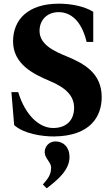

<svg xmlns="http://www.w3.org/2000/svg" viewBox="-20 -727 601 1044"><path d="M42 -226 57 -47C108 0 207 15 273 15C473 13 533 -95 533 -199C533 -331 435 -382 344 -420C278 -447 195 -483 195 -559C195 -621 239 -661 299 -661C363 -661 423 -616 451 -499H487V-663C435 -695 361 -707 300 -707C132 -707 51 -620 51 -502C51 -378 162 -324 250 -287C341 -249 383 -204 383 -140C382 -66 334 -31 269 -31C193 -31 117 -101 79 -226ZM213 276 234 297C290 254 358 199 358 127C358 73 325 42 282 42C246 42 223 70 223 100C223 134 258 155 258 184C258 222 241 245 213 276Z"/></svg>

Font: Heuristica
Style: Bold
Weight: 700
Version: Version 1.0.1